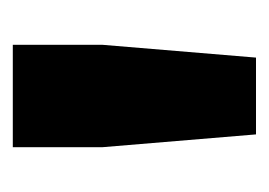

<svg xmlns="http://www.w3.org/2000/svg" viewBox="-80 -660 420 300"><g transform="rotate(-90 130.0 -510.0)"><path d="M210 -700V-560L190 -320H70L50 -560V-700Z"/></g></svg>

Font: Fivo Sans Modern Heavy
Style: Regular
Weight: 900
Designer: Alexander Slobzheninov
Foundry: Alexander Slobzheninov
Version: 1.0